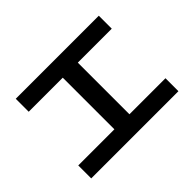

<svg xmlns="http://www.w3.org/2000/svg" viewBox="-135 -958 1207 1207"><g transform="rotate(-45 469.0 -354.5)"><path d="M81.1 -125H402.3V-584H99.6V-699.2H837.9V-584H536.1V-125H856.4V-9.8H81.1Z"/></g></svg>

Font: Pretendard JP
Style: Bold
Weight: 700
Designer: Base glyphs from Inter by Rasmus Andersson; Hangeul glyphs from Noto Sans CJK(Source Han Sans) by Jang Soo-young and Kan
Foundry: Kil Hyung-jin
Version: Version 1.309